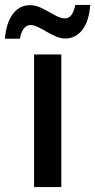

<svg xmlns="http://www.w3.org/2000/svg" viewBox="-68 -763 388 783"><path d="M300 -743H239C232 -708 219 -688 197 -688C155 -688 109 -742 55 -742C-9 -742 -42 -682 -48 -605H13C20 -642 35 -661 57 -661C95 -661 146 -606 198 -606C254 -606 294 -654 300 -743ZM182 0V-541H71V0Z"/></svg>

Font: Noto Sans UI SemiCondensed Medium
Style: Regular
Weight: 500
Width: 4
Designer: Monotype Design Team
Foundry: Monotype Imaging Inc.
Version: Version 1.901